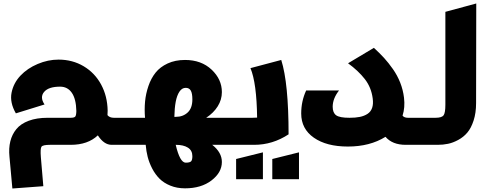

<svg xmlns="http://www.w3.org/2000/svg" viewBox="-20 -829 2796 1099"><path d="M252.9 -154.8H383.8Q404.8 -154.8 410.6 -161.6Q416.5 -168.5 417 -193.8Q415.5 -262.7 391.1 -297.9Q366.7 -333 324.2 -333Q257.8 -333 232.4 -302.7Q207 -272.5 234.9 -231L70.8 -180.2Q35.2 -242.2 46.1 -297.9Q57.1 -353.5 96.9 -395.8Q136.7 -438 195.8 -462.9Q254.9 -487.8 314.9 -487.8Q395 -487.8 459 -449.7Q522.9 -411.6 558.8 -345.2Q594.7 -278.8 596.2 -195.8Q596.2 -177.7 595.2 -169.9Q607.4 -154.8 631.8 -154.8H762.2V0H619.1Q575.2 0 540 -54.2Q482.9 0 384.8 0H266.1Q225.1 0 217.5 10.7Q210 21.5 213.9 70.8L228 236.8L50.8 250L34.2 67.9Q29.3 19.5 39.1 -20Q48.8 -59.6 73.7 -90.1Q98.6 -120.6 144.3 -137.7Q189.9 -154.8 252.9 -154.8Z M703.1 0V-154.8H810.1Q806.2 -202.6 810.3 -247.6Q814.5 -292.5 829.6 -336.7Q844.7 -380.9 870.6 -413.3Q896.5 -445.8 939.7 -465.8Q982.9 -485.8 1039.1 -485.8Q1132.3 -485.8 1191.2 -430.4Q1250 -375 1250 -301.8Q1250 -258.3 1226.3 -220.5Q1202.6 -182.6 1160.2 -154.8H1377.9V0H1194.8Q1250 43.5 1250 98.1Q1250 158.2 1190.9 203.6Q1131.8 249 1039.1 249Q992.7 249 955.1 233.6Q917.5 218.3 893.1 193.8Q868.7 169.4 851.3 136Q834 102.5 825.4 69.3Q816.9 36.1 814 0ZM1081.1 -259.8Q1081.1 -294.9 1072 -310.5Q1063 -326.2 1043 -326.2Q1021.5 -326.2 1007.1 -304.4Q992.7 -282.7 985.8 -246.6Q979 -210.4 978 -160.2H986.8Q1027.3 -160.2 1054.2 -185.1Q1081.1 -210 1081.1 -259.8ZM1081.1 64.9Q1081.1 32.2 1055.7 16.1Q1030.3 0 986.8 0H985.8Q1009.8 102.1 1043 102.1Q1066.4 102.1 1073.7 94.5Q1081.1 86.9 1081.1 64.9Z M1316.4 -154.8H1423.8Q1441.9 -154.8 1451.7 -155.8Q1449.2 -354 1413.6 -439L1589.8 -485.8Q1631.8 -353.5 1631.8 -60.1Q1540.5 0 1434.6 0H1316.4ZM1331.5 196.8V81.1L1484.9 43V196.8ZM1538.6 196.8V81.1L1691.4 43V196.8Z M1732.4 -311H1920.4Q1884.3 -264.6 1884.3 -217.8Q1884.3 -183.6 1904.1 -169.2Q1923.8 -154.8 1980.5 -154.8Q2015.1 -154.8 2040 -159.9Q2064.9 -165 2083.7 -177.2Q2102.5 -189.5 2110.1 -211.7Q2117.7 -233.9 2113.3 -266.1Q2105 -329.1 2068.1 -376.5Q2031.2 -423.8 1972.2 -466.8L2120.1 -555.2Q2152.8 -525.4 2178.5 -497.3Q2204.1 -469.2 2229.2 -433.3Q2254.4 -397.5 2270.8 -356Q2287.1 -314.5 2292.5 -270Q2299.3 -213.9 2284.2 -167Q2293.5 -154.8 2315.4 -154.8H2416.5V0H2302.2Q2226.1 0 2186.5 -45.9Q2097.2 9.8 1971.2 9.8Q1849.1 9.8 1776.6 -40.8Q1704.1 -91.3 1704.1 -179.2Q1704.1 -250 1732.4 -311Z M2529.3 -761.2 2706.1 -809.1 2705.1 -238.8Q2705.1 -182.6 2690.9 -139.2Q2676.8 -95.7 2655 -70.1Q2633.3 -44.4 2603 -28.1Q2572.8 -11.7 2544.4 -5.9Q2516.1 0 2485.4 0H2341.3V-154.8H2472.2Q2508.3 -154.8 2518.8 -168.5Q2529.3 -182.1 2529.3 -230Z"/></svg>

Font: LT Superior Black
Style: Regular
Weight: 900
Designer: Daniel Lyons
Foundry: LyonsType
Version: Version 2.005